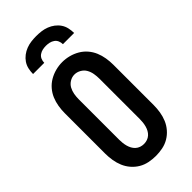

<svg xmlns="http://www.w3.org/2000/svg" viewBox="-296 -1019 1091 1091"><g transform="rotate(-45 250.0 -473.5)"><path d="M250 8Q223 8 195.5 2.5Q168 -3 144.5 -17Q121 -31 103 -52Q85 -73 74.5 -98Q64 -123 59.5 -150.5Q55 -178 55 -205V-530Q55 -557 59.5 -584.5Q64 -612 74.5 -637Q85 -662 103 -683Q121 -704 145 -718Q169 -732 196 -739Q223 -746 250 -746Q277 -746 304 -739Q331 -732 355 -718Q379 -704 397 -683Q415 -662 425.5 -637Q436 -612 440.5 -584.5Q445 -557 445 -530V-205Q445 -178 440.5 -150.5Q436 -123 425.5 -98Q415 -73 397 -52Q379 -31 355.5 -17Q332 -3 304.5 2.5Q277 8 250 8ZM250 -88Q264 -88 277 -92.5Q290 -97 300 -106Q310 -115 316.5 -127Q323 -139 326.5 -152Q330 -165 331.5 -178.5Q333 -192 333 -205V-530Q333 -550 329.5 -570.5Q326 -591 316 -608.5Q306 -626 287.5 -636.5Q269 -647 249 -647Q229 -647 211 -636Q193 -625 183.5 -607.5Q174 -590 170.5 -570Q167 -550 167 -530V-205Q167 -192 168.5 -178.5Q170 -165 173.5 -152Q177 -139 183.5 -127Q190 -115 200 -106Q210 -97 223 -92.5Q236 -88 250 -88ZM85 -815Q85 -835 89.5 -855.5Q94 -876 105.5 -893Q117 -910 133.5 -922.5Q150 -935 169.5 -942.5Q189 -950 209.5 -952.5Q230 -955 250 -955Q270 -955 290.5 -952.5Q311 -950 330.5 -942.5Q350 -935 366.5 -922.5Q383 -910 394.5 -893Q406 -876 410.5 -855.5Q415 -835 415 -815H325Q325 -829 319.5 -842Q314 -855 302.5 -863Q291 -871 277.5 -874Q264 -877 250 -877Q236 -877 222.5 -874Q209 -871 197.5 -863Q186 -855 180.5 -842Q175 -829 175 -815Z"/></g></svg>

Font: Iosevka Slab
Style: Bold
Weight: 700
Monospace: yes
Designer: Belleve Invis
Foundry: Belleve Invis
Version: Version 11.1.1; ttfautohint (v1.8.3)